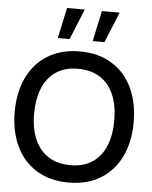

<svg xmlns="http://www.w3.org/2000/svg" viewBox="-63 -1027 867 1094"><g transform="rotate(5 370.0 -480.0)"><path d="M30 -360Q30 -471.5 70.2 -556.2Q110.5 -641 187.5 -688Q264.5 -735 370.5 -735Q476.5 -735 553.2 -688Q630 -641 670.2 -556.2Q710.5 -471.5 710.5 -360Q710.5 -248.5 670.2 -163.8Q630 -79 553.2 -32Q476.5 15 370.5 15Q264.5 15 187.5 -32Q110.5 -79 70.2 -163.8Q30 -248.5 30 -360ZM599.5 -360Q599.5 -444 573.5 -506Q547.5 -568 495.5 -601.8Q443.5 -635.5 367.5 -635.5Q293 -635.5 242.2 -601Q191.5 -566.5 166.2 -504.2Q141 -442 141 -358.5Q141 -275 167.2 -213.5Q193.5 -152 245.5 -118.2Q297.5 -84.5 373.5 -84.5Q447.5 -84.5 498.2 -118.8Q549 -153 574.2 -215Q599.5 -277 599.5 -360ZM576.5 -975H475L437.5 -800H505ZM377 -975H275.5L238 -800H305.5Z"/></g></svg>

Font: Hauora SemiBold
Style: Regular
Weight: 600
Designer: Wayne Shih
Foundry: WCYS
Version: Version 1.001